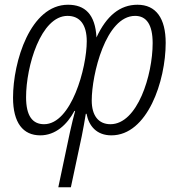

<svg xmlns="http://www.w3.org/2000/svg" viewBox="-20 -562 752 810"><path d="M560 -542C486 -542 429 -495 387 -404C382 -502 338 -542 267 -542C108 -542 35 -302 35 -150C35 -44 77 9 150 9C214 9 263 -36 294 -94H297C291 -72 282 -37 275 -4L226 228H279L325 12C331 -18 337 -51 342 -82H345C355 -30 388 9 450 9C602 9 679 -220 679 -381C679 -485 638 -542 560 -542ZM550 -495C598 -495 624 -458 624 -380C624 -245 560 -38 446 -38C395 -38 367 -75 367 -138C367 -247 426 -495 550 -495ZM265 -495C317 -495 346 -458 346 -388C346 -276 281 -38 166 -38C117 -38 90 -73 90 -152C90 -282 152 -495 265 -495Z"/></svg>

Font: Noto Sans Condensed Light
Style: Italic
Weight: 300
Width: 3
Italic angle: -12°
Designer: Monotype Design Team
Foundry: Monotype Imaging Inc.
Version: Version 2.013